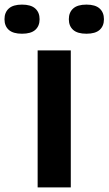

<svg xmlns="http://www.w3.org/2000/svg" viewBox="-78 -814 472 834"><path d="M85.5 0V-595H229.5V0ZM297.5 -667.5Q258.5 -667.5 239.8 -684.2Q221 -701 221 -730.5Q221 -760 239.8 -777Q258.5 -794 297.5 -794Q336 -794 354.8 -777Q373.5 -760 373.5 -730.5Q373.5 -701 354.8 -684.2Q336 -667.5 297.5 -667.5ZM17.5 -667.5Q-21 -667.5 -39.8 -684.2Q-58.5 -701 -58.5 -730.5Q-58.5 -760 -39.8 -777Q-21 -794 17.5 -794Q56.5 -794 75.2 -777Q94 -760 94 -730.5Q94 -701 75.2 -684.2Q56.5 -667.5 17.5 -667.5Z"/></svg>

Font: Encode Sans SC Expanded SemiBold
Style: Regular
Weight: 600
Width: 7
Designer: Multiple Designers
Foundry: Impallari Type
Version: Version 3.002